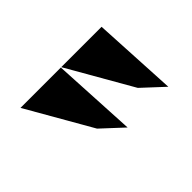

<svg xmlns="http://www.w3.org/2000/svg" viewBox="-49 -848 360 360"><g transform="rotate(-45 130.5 -668.0)"><path d="M15 -752 89 -623 131 -584 122 -752ZM123 -752 197 -623 239 -584 230 -752Z"/></g></svg>

Font: Charger Sport
Style: DfBd
Weight: 400
Designer: Jasper
Foundry: Cannot Into Space Fonts
Version: Version 1.1